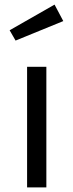

<svg xmlns="http://www.w3.org/2000/svg" viewBox="-20 -817 319 837"><path d="M217.8 -796.9 255.9 -725.1 47.9 -640.1 22 -685.1ZM182.1 -525.9V0H98.1V-525.9Z"/></svg>

Font: Fira Sans Book
Style: Regular
Weight: 350
Designer: Carrois Corporate & Edenspiekermann AG
Foundry: Carrois Corporate GbR & Edenspiekermann AG
Version: Version 4.203;PS 004.203;hotconv 1.0.88;makeotf.lib2.5.64775